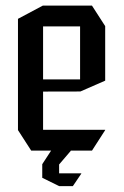

<svg xmlns="http://www.w3.org/2000/svg" viewBox="-20 -528 433 673"><path d="M89.4 0 43 -72V-73H348.7V-72L302.4 0ZM43 -73V-462L130 -508.3H131V-73ZM131 -207V-249.7H260.7V-207.3ZM131 -435.4V-508.3H302.4L348.7 -436.4V-435.4ZM260.7 -207.3V-435.4H348.7V-245.3L261.7 -207.3ZM128.1 48.5V47.5L159.1 0H227.9V1L187.2 48.5ZM186.2 123.8 128.1 95.2V48.5H187.2V123.8ZM187.2 124.5V79.6H265V80.6L235.3 124.5Z"/></svg>

Font: Foldit Thin
Style: Regular
Weight: 100
Designer: Sophia Tai
Foundry: Sophia Tai
Version: Version 1.003